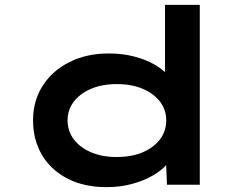

<svg xmlns="http://www.w3.org/2000/svg" viewBox="-20 -760 1018 790"><path d="M419 10Q326 10 258 -25Q190 -60 153 -122Q116 -184 116 -265Q116 -345 155.5 -407Q195 -469 265.5 -504.5Q336 -540 428 -540Q484 -540 532 -527.5Q580 -515 615.5 -494.5Q651 -474 672 -450Q693 -426 695 -402L659 -395V-740H802V0H667L661 -142L689 -131Q687 -107 665 -82Q643 -57 605.5 -36Q568 -15 520.5 -2.5Q473 10 419 10ZM460 -114Q522 -114 567.5 -133.5Q613 -153 638.5 -187Q664 -221 664 -265Q664 -308 638.5 -341.5Q613 -375 567.5 -394.5Q522 -414 460 -414Q400 -414 354.5 -394.5Q309 -375 283.5 -341.5Q258 -308 258 -265Q258 -221 283.5 -187Q309 -153 354.5 -133.5Q400 -114 460 -114Z"/></svg>

Font: Lexend Zetta SemiBold
Style: Regular
Weight: 600
Designer: Bonnie Shaver-Troup, Thomas Jockin
Foundry: Lexend
Version: Version 1.007